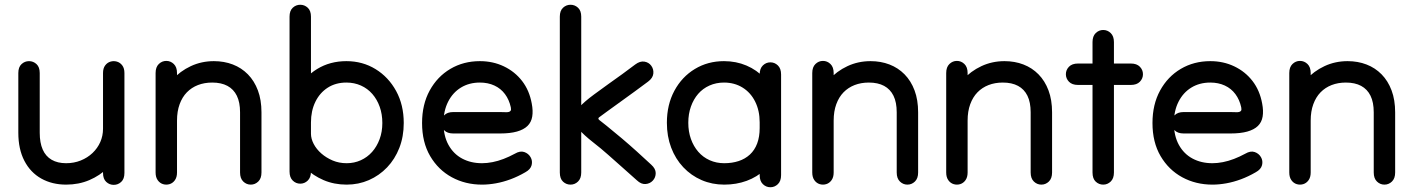

<svg xmlns="http://www.w3.org/2000/svg" viewBox="-20 -765 5941 807"><path d="M147 -458Q147 -483 133.5 -495.5Q120 -508 102 -508Q84 -508 70.5 -495.5Q57 -483 57 -458Q57 -424 57 -379.5Q57 -335 57 -290Q57 -245 57 -207Q57 -138 82.5 -89Q108 -40 153.5 -14.5Q199 11 258 11Q311 11 355.5 -8Q400 -27 433 -59.5Q466 -92 484.5 -134.5Q503 -177 503 -224Q503 -242 503 -270.5Q503 -299 503 -332Q503 -365 503 -398Q503 -431 503 -458Q503 -478 494 -490Q485 -502 471.5 -506Q458 -510 444.5 -506Q431 -502 422 -490Q413 -478 413 -458Q413 -432 413 -394Q413 -356 413 -313Q413 -270 413 -228.5Q413 -187 413 -153Q413 -137 413 -119Q413 -101 413 -81Q413 -61 413 -38Q413 -13 426.5 -0.5Q440 12 458 12Q476 12 489.5 -0.5Q503 -13 503 -38Q503 -60 503 -76.5Q503 -93 503 -111Q503 -129 503 -153Q503 -176 503 -216Q503 -256 503 -302Q503 -348 503 -389.5Q503 -431 503 -458Q503 -478 494 -490Q485 -502 471.5 -506Q458 -510 444.5 -506Q431 -502 422 -490Q413 -478 413 -458Q413 -432 413 -397Q413 -362 413 -327Q413 -292 413 -264Q413 -236 413 -224Q413 -194 401.5 -168Q390 -142 369 -122Q348 -102 319.5 -90.5Q291 -79 258 -79Q222 -79 197 -93.5Q172 -108 159.5 -136.5Q147 -165 147 -207Q147 -253 147 -297Q147 -341 147 -382Q147 -423 147 -458Z M989 -40Q989 -15 1002.5 -2Q1016 11 1034 11Q1052 11 1065.5 -2Q1079 -15 1079 -40Q1079 -65 1079 -86Q1079 -107 1079 -128.5Q1079 -150 1079 -175Q1079 -211 1079 -240.5Q1079 -270 1079 -293Q1079 -345 1064 -385Q1049 -425 1022 -452.5Q995 -480 958.5 -494Q922 -508 879 -508Q827 -508 782 -487Q737 -466 704 -429.5Q671 -393 652.5 -346Q634 -299 634 -248Q634 -223 634 -195.5Q634 -168 634 -141Q634 -114 634 -88.5Q634 -63 634 -40Q634 -20 643 -7.5Q652 5 665.5 9Q679 13 692.5 9Q706 5 715 -7.5Q724 -20 724 -40Q724 -58 724 -91.5Q724 -125 724 -164.5Q724 -204 724 -241.5Q724 -279 724 -305.5Q724 -332 724 -338Q724 -360 724 -379Q724 -398 724 -417Q724 -436 724 -458Q724 -483 710.5 -496Q697 -509 679 -509Q661 -509 647.5 -496Q634 -483 634 -458Q634 -438 634 -418Q634 -398 634 -378Q634 -358 634 -338Q634 -328 634 -301Q634 -274 634 -237.5Q634 -201 634 -162.5Q634 -124 634 -91.5Q634 -59 634 -40Q634 -20 643 -7.5Q652 5 665.5 9Q679 13 692.5 9Q706 5 715 -7.5Q724 -20 724 -40Q724 -63 724 -93.5Q724 -124 724 -155Q724 -186 724 -213.5Q724 -241 724 -258Q724 -297 735 -327Q746 -357 765.5 -377Q785 -397 812 -407.5Q839 -418 872 -418Q910 -418 936 -404Q962 -390 975.5 -362.5Q989 -335 989 -293Q989 -258 989 -228.5Q989 -199 989 -175Q989 -155 989 -131.5Q989 -108 989 -84.5Q989 -61 989 -40Z M1197 -44Q1197 -19 1210.5 -6Q1224 7 1242 7Q1260 7 1273.5 -6Q1287 -19 1287 -44Q1287 -69 1287 -83.5Q1287 -98 1287 -114.5Q1287 -131 1287 -162Q1287 -193 1287 -250Q1287 -299 1305.5 -337Q1324 -375 1357.5 -396.5Q1391 -418 1436 -418Q1469 -418 1497 -405.5Q1525 -393 1545 -370Q1565 -347 1576 -316Q1587 -285 1587 -248Q1587 -211 1575.5 -180Q1564 -149 1544 -126.5Q1524 -104 1496.5 -91.5Q1469 -79 1437 -79Q1405 -79 1378 -90.5Q1351 -102 1330.5 -120Q1310 -138 1298.5 -160Q1287 -182 1287 -203Q1287 -280 1287 -328.5Q1287 -377 1287 -411Q1287 -445 1287 -476.5Q1287 -508 1287 -551Q1287 -585 1287 -606Q1287 -627 1287 -646.5Q1287 -666 1287 -695Q1287 -720 1273.5 -732.5Q1260 -745 1242 -745Q1224 -745 1210.5 -732.5Q1197 -720 1197 -695Q1197 -668 1197 -646Q1197 -624 1197 -600.5Q1197 -577 1197 -545Q1197 -504 1197 -473Q1197 -442 1197 -407.5Q1197 -373 1197 -324Q1197 -275 1197 -197Q1197 -162 1214.5 -125.5Q1232 -89 1264 -58Q1296 -27 1340 -8Q1384 11 1437 11Q1487 11 1530.5 -8Q1574 -27 1607 -61.5Q1640 -96 1658.5 -143.5Q1677 -191 1677 -248Q1677 -324 1645 -382.5Q1613 -441 1558.5 -474.5Q1504 -508 1436 -508Q1367 -508 1313 -475Q1259 -442 1228 -384Q1197 -326 1197 -250Q1197 -199 1197 -161Q1197 -123 1197 -94.5Q1197 -66 1197 -44Z M1885 -294Q1860 -294 1847 -280.5Q1834 -267 1834 -249Q1834 -231 1847 -217.5Q1860 -204 1885 -204Q1906 -204 1927.5 -204Q1949 -204 1972.5 -204Q1996 -204 2023 -204Q2050 -204 2082 -204Q2124 -204 2152.5 -212Q2181 -220 2197 -235.5Q2213 -251 2217 -275Q2221 -299 2215 -330Q2205 -385 2174.5 -424.5Q2144 -464 2098 -486Q2052 -508 1997 -508Q1928 -508 1873 -475.5Q1818 -443 1786 -384.5Q1754 -326 1754 -248Q1754 -167 1788 -109Q1822 -51 1879 -20Q1936 11 2006 11Q2034 11 2064.5 5.5Q2095 0 2126 -11.5Q2157 -23 2188 -41Q2210 -53 2214.5 -71Q2219 -89 2210 -104.5Q2201 -120 2183.5 -126Q2166 -132 2144 -119Q2120 -106 2096.5 -97Q2073 -88 2050 -83.5Q2027 -79 2006 -79Q1959 -79 1922.5 -98.5Q1886 -118 1865 -156Q1844 -194 1844 -248Q1844 -299 1863.5 -337.5Q1883 -376 1917.5 -397Q1952 -418 1997 -418Q2031 -418 2058 -405.5Q2085 -393 2102.5 -369.5Q2120 -346 2127 -314Q2129 -304 2126.5 -300Q2124 -296 2118.5 -294.5Q2113 -293 2103.5 -293.5Q2094 -294 2082 -294Q2049 -294 2014.5 -294Q1980 -294 1947 -294Q1914 -294 1885 -294Z M2423 -695Q2423 -720 2409.5 -732.5Q2396 -745 2378 -745Q2360 -745 2346.5 -732.5Q2333 -720 2333 -695Q2333 -667 2333 -644.5Q2333 -622 2333 -602Q2333 -582 2333 -562Q2333 -503 2333 -456.5Q2333 -410 2333 -367Q2333 -324 2333 -277.5Q2333 -231 2333 -172Q2333 -142 2333 -109Q2333 -76 2333 -40Q2333 -14 2346.5 -1.5Q2360 11 2378 11Q2396 11 2409.5 -2Q2423 -15 2423 -40Q2423 -64 2423 -85Q2423 -106 2423 -127Q2423 -148 2423 -172Q2423 -212 2423 -262.5Q2423 -313 2423 -367Q2423 -421 2423 -471.5Q2423 -522 2423 -562Q2423 -586 2423 -607Q2423 -628 2423 -649.5Q2423 -671 2423 -695ZM2704 -422Q2724 -437 2726 -455.5Q2728 -474 2717.5 -488.5Q2707 -503 2688.5 -506Q2670 -509 2650 -494Q2624 -474 2595.5 -453.5Q2567 -433 2537.5 -412Q2508 -391 2477 -368Q2435 -337 2414 -313.5Q2393 -290 2392.5 -268.5Q2392 -247 2412.5 -222.5Q2433 -198 2474 -166Q2505 -142 2536 -114.5Q2567 -87 2598 -59.5Q2629 -32 2657 -7Q2675 10 2693.5 8.5Q2712 7 2724 -6Q2736 -19 2736 -37.5Q2736 -56 2717 -73Q2688 -100 2657 -128Q2626 -156 2593.5 -183.5Q2561 -211 2530 -236Q2507 -254 2499 -260.5Q2491 -267 2499 -272.5Q2507 -278 2531 -296Q2561 -318 2590.5 -339Q2620 -360 2648.5 -381Q2677 -402 2704 -422Z M3263 -452Q3263 -477 3249.5 -490Q3236 -503 3218 -503Q3200 -503 3186.5 -490Q3173 -477 3173 -452Q3173 -435 3173 -408.5Q3173 -382 3173 -351Q3173 -320 3173 -288Q3173 -256 3173 -227Q3173 -190 3162.5 -162Q3152 -134 3132 -115.5Q3112 -97 3084.5 -88Q3057 -79 3024 -79Q2991 -79 2963 -91.5Q2935 -104 2915 -127Q2895 -150 2884 -181Q2873 -212 2873 -249Q2873 -286 2884 -317Q2895 -348 2914.5 -370.5Q2934 -393 2962 -405.5Q2990 -418 3023 -418Q3067 -418 3101 -397Q3135 -376 3154 -338Q3173 -300 3173 -251Q3173 -236 3173 -211.5Q3173 -187 3173 -163.5Q3173 -140 3173 -129Q3173 -112 3173 -95.5Q3173 -79 3173 -62Q3173 -45 3173 -29Q3173 -4 3186.5 9Q3200 22 3218 22Q3236 22 3249.5 9Q3263 -4 3263 -29Q3263 -56 3263 -79Q3263 -102 3263 -129Q3263 -146 3263 -165.5Q3263 -185 3263 -206.5Q3263 -228 3263 -251Q3263 -308 3244.5 -355Q3226 -402 3193.5 -436.5Q3161 -471 3117.5 -489.5Q3074 -508 3023 -508Q2955 -508 2900.5 -475Q2846 -442 2814.5 -383.5Q2783 -325 2783 -249Q2783 -192 2801 -144.5Q2819 -97 2852 -62Q2885 -27 2929 -8Q2973 11 3024 11Q3075 11 3118.5 -5Q3162 -21 3194.5 -51.5Q3227 -82 3245 -126Q3263 -170 3263 -227Q3263 -270 3263 -301.5Q3263 -333 3263 -357.5Q3263 -382 3263 -404Q3263 -426 3263 -452Z M3749 -40Q3749 -15 3762.5 -2Q3776 11 3794 11Q3812 11 3825.5 -2Q3839 -15 3839 -40Q3839 -65 3839 -86Q3839 -107 3839 -128.5Q3839 -150 3839 -175Q3839 -211 3839 -240.5Q3839 -270 3839 -293Q3839 -345 3824 -385Q3809 -425 3782 -452.5Q3755 -480 3718.5 -494Q3682 -508 3639 -508Q3587 -508 3542 -487Q3497 -466 3464 -429.5Q3431 -393 3412.5 -346Q3394 -299 3394 -248Q3394 -223 3394 -195.5Q3394 -168 3394 -141Q3394 -114 3394 -88.5Q3394 -63 3394 -40Q3394 -20 3403 -7.5Q3412 5 3425.5 9Q3439 13 3452.5 9Q3466 5 3475 -7.5Q3484 -20 3484 -40Q3484 -58 3484 -91.5Q3484 -125 3484 -164.5Q3484 -204 3484 -241.5Q3484 -279 3484 -305.5Q3484 -332 3484 -338Q3484 -360 3484 -379Q3484 -398 3484 -417Q3484 -436 3484 -458Q3484 -483 3470.5 -496Q3457 -509 3439 -509Q3421 -509 3407.5 -496Q3394 -483 3394 -458Q3394 -438 3394 -418Q3394 -398 3394 -378Q3394 -358 3394 -338Q3394 -328 3394 -301Q3394 -274 3394 -237.5Q3394 -201 3394 -162.5Q3394 -124 3394 -91.5Q3394 -59 3394 -40Q3394 -20 3403 -7.5Q3412 5 3425.5 9Q3439 13 3452.5 9Q3466 5 3475 -7.5Q3484 -20 3484 -40Q3484 -63 3484 -93.5Q3484 -124 3484 -155Q3484 -186 3484 -213.5Q3484 -241 3484 -258Q3484 -297 3495 -327Q3506 -357 3525.5 -377Q3545 -397 3572 -407.5Q3599 -418 3632 -418Q3670 -418 3696 -404Q3722 -390 3735.5 -362.5Q3749 -335 3749 -293Q3749 -258 3749 -228.5Q3749 -199 3749 -175Q3749 -155 3749 -131.5Q3749 -108 3749 -84.5Q3749 -61 3749 -40Z M4312 -40Q4312 -15 4325.5 -2Q4339 11 4357 11Q4375 11 4388.5 -2Q4402 -15 4402 -40Q4402 -65 4402 -86Q4402 -107 4402 -128.5Q4402 -150 4402 -175Q4402 -211 4402 -240.5Q4402 -270 4402 -293Q4402 -345 4387 -385Q4372 -425 4345 -452.5Q4318 -480 4281.5 -494Q4245 -508 4202 -508Q4150 -508 4105 -487Q4060 -466 4027 -429.5Q3994 -393 3975.5 -346Q3957 -299 3957 -248Q3957 -223 3957 -195.5Q3957 -168 3957 -141Q3957 -114 3957 -88.5Q3957 -63 3957 -40Q3957 -20 3966 -7.5Q3975 5 3988.5 9Q4002 13 4015.5 9Q4029 5 4038 -7.5Q4047 -20 4047 -40Q4047 -58 4047 -91.5Q4047 -125 4047 -164.5Q4047 -204 4047 -241.5Q4047 -279 4047 -305.5Q4047 -332 4047 -338Q4047 -360 4047 -379Q4047 -398 4047 -417Q4047 -436 4047 -458Q4047 -483 4033.5 -496Q4020 -509 4002 -509Q3984 -509 3970.5 -496Q3957 -483 3957 -458Q3957 -438 3957 -418Q3957 -398 3957 -378Q3957 -358 3957 -338Q3957 -328 3957 -301Q3957 -274 3957 -237.5Q3957 -201 3957 -162.5Q3957 -124 3957 -91.5Q3957 -59 3957 -40Q3957 -20 3966 -7.5Q3975 5 3988.5 9Q4002 13 4015.5 9Q4029 5 4038 -7.5Q4047 -20 4047 -40Q4047 -63 4047 -93.5Q4047 -124 4047 -155Q4047 -186 4047 -213.5Q4047 -241 4047 -258Q4047 -297 4058 -327Q4069 -357 4088.5 -377Q4108 -397 4135 -407.5Q4162 -418 4195 -418Q4233 -418 4259 -404Q4285 -390 4298.5 -362.5Q4312 -335 4312 -293Q4312 -258 4312 -228.5Q4312 -199 4312 -175Q4312 -155 4312 -131.5Q4312 -108 4312 -84.5Q4312 -61 4312 -40Z M4572 -40Q4572 -14 4585.5 -1.5Q4599 11 4617 11Q4635 11 4648.5 -2Q4662 -15 4662 -40Q4662 -67 4662 -84.5Q4662 -102 4662 -120Q4662 -138 4662 -165Q4662 -215 4662 -254Q4662 -293 4662 -327Q4662 -361 4662 -393.5Q4662 -426 4662 -463Q4662 -486 4662 -502.5Q4662 -519 4662 -532Q4662 -545 4662 -558Q4662 -571 4662 -588Q4662 -613 4648.5 -626Q4635 -639 4617 -639Q4599 -639 4585.5 -626Q4572 -613 4572 -588Q4572 -573 4572 -551.5Q4572 -530 4572 -507Q4572 -484 4572 -463Q4572 -408 4572 -367Q4572 -326 4572 -292.5Q4572 -259 4572 -228.5Q4572 -198 4572 -165Q4572 -140 4572 -121Q4572 -102 4572 -83Q4572 -64 4572 -40ZM4733 -408Q4758 -408 4771 -421.5Q4784 -435 4784 -453Q4784 -471 4771 -484.5Q4758 -498 4733 -498Q4717 -498 4704.5 -498Q4692 -498 4676 -498Q4648 -498 4620.5 -498Q4593 -498 4565 -498Q4555 -498 4547.5 -498Q4540 -498 4532 -498Q4524 -498 4511 -498Q4486 -498 4473 -484.5Q4460 -471 4460 -453Q4460 -435 4473 -421.5Q4486 -408 4511 -408Q4521 -408 4530.5 -408Q4540 -408 4548 -408Q4556 -408 4565 -408Q4595 -408 4620.5 -408Q4646 -408 4676 -408Q4690 -408 4704 -408Q4718 -408 4733 -408Z M4955 -294Q4930 -294 4917 -280.5Q4904 -267 4904 -249Q4904 -231 4917 -217.5Q4930 -204 4955 -204Q4976 -204 4997.5 -204Q5019 -204 5042.5 -204Q5066 -204 5093 -204Q5120 -204 5152 -204Q5194 -204 5222.5 -212Q5251 -220 5267 -235.5Q5283 -251 5287 -275Q5291 -299 5285 -330Q5275 -385 5244.5 -424.5Q5214 -464 5168 -486Q5122 -508 5067 -508Q4998 -508 4943 -475.5Q4888 -443 4856 -384.5Q4824 -326 4824 -248Q4824 -167 4858 -109Q4892 -51 4949 -20Q5006 11 5076 11Q5104 11 5134.5 5.5Q5165 0 5196 -11.5Q5227 -23 5258 -41Q5280 -53 5284.5 -71Q5289 -89 5280 -104.5Q5271 -120 5253.5 -126Q5236 -132 5214 -119Q5190 -106 5166.5 -97Q5143 -88 5120 -83.5Q5097 -79 5076 -79Q5029 -79 4992.5 -98.5Q4956 -118 4935 -156Q4914 -194 4914 -248Q4914 -299 4933.5 -337.5Q4953 -376 4987.5 -397Q5022 -418 5067 -418Q5101 -418 5128 -405.5Q5155 -393 5172.5 -369.5Q5190 -346 5197 -314Q5199 -304 5196.5 -300Q5194 -296 5188.5 -294.5Q5183 -293 5173.5 -293.5Q5164 -294 5152 -294Q5119 -294 5084.5 -294Q5050 -294 5017 -294Q4984 -294 4955 -294Z M5754 -40Q5754 -15 5767.5 -2Q5781 11 5799 11Q5817 11 5830.5 -2Q5844 -15 5844 -40Q5844 -65 5844 -86Q5844 -107 5844 -128.5Q5844 -150 5844 -175Q5844 -211 5844 -240.5Q5844 -270 5844 -293Q5844 -345 5829 -385Q5814 -425 5787 -452.5Q5760 -480 5723.5 -494Q5687 -508 5644 -508Q5592 -508 5547 -487Q5502 -466 5469 -429.5Q5436 -393 5417.5 -346Q5399 -299 5399 -248Q5399 -223 5399 -195.5Q5399 -168 5399 -141Q5399 -114 5399 -88.5Q5399 -63 5399 -40Q5399 -20 5408 -7.5Q5417 5 5430.5 9Q5444 13 5457.5 9Q5471 5 5480 -7.5Q5489 -20 5489 -40Q5489 -58 5489 -91.5Q5489 -125 5489 -164.5Q5489 -204 5489 -241.5Q5489 -279 5489 -305.5Q5489 -332 5489 -338Q5489 -360 5489 -379Q5489 -398 5489 -417Q5489 -436 5489 -458Q5489 -483 5475.5 -496Q5462 -509 5444 -509Q5426 -509 5412.5 -496Q5399 -483 5399 -458Q5399 -438 5399 -418Q5399 -398 5399 -378Q5399 -358 5399 -338Q5399 -328 5399 -301Q5399 -274 5399 -237.5Q5399 -201 5399 -162.5Q5399 -124 5399 -91.5Q5399 -59 5399 -40Q5399 -20 5408 -7.5Q5417 5 5430.5 9Q5444 13 5457.5 9Q5471 5 5480 -7.5Q5489 -20 5489 -40Q5489 -63 5489 -93.5Q5489 -124 5489 -155Q5489 -186 5489 -213.5Q5489 -241 5489 -258Q5489 -297 5500 -327Q5511 -357 5530.5 -377Q5550 -397 5577 -407.5Q5604 -418 5637 -418Q5675 -418 5701 -404Q5727 -390 5740.5 -362.5Q5754 -335 5754 -293Q5754 -258 5754 -228.5Q5754 -199 5754 -175Q5754 -155 5754 -131.5Q5754 -108 5754 -84.5Q5754 -61 5754 -40Z"/></svg>

Font: Tilt Neon
Style: Regular
Weight: 400
Designer: Andy Clymer
Foundry: Andy Clymer
Version: Version 1.000